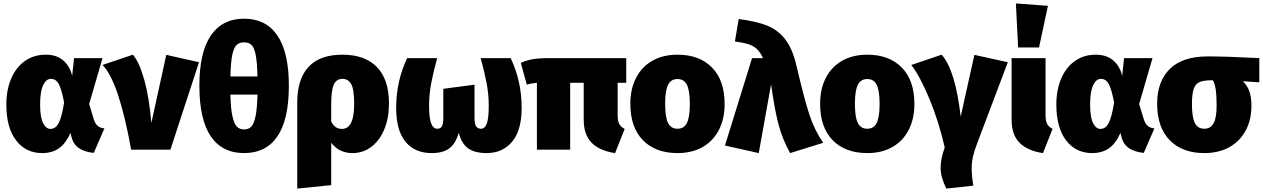

<svg xmlns="http://www.w3.org/2000/svg" viewBox="-20 -873 7366 1120"><path d="M401 -430 412 -534H578L500 -266L527 -178Q535 -151 550 -138.5Q565 -126 589 -124L527 19Q472 13 440 -9Q408 -31 397 -74L391 -98Q364 -36 324 -8Q284 20 226 20Q131 20 74 -54Q17 -128 17 -263Q17 -348 45 -414Q73 -480 125 -517Q177 -554 247 -554Q310 -554 349 -520.5Q388 -487 401 -430ZM214 -263Q214 -188 231.5 -154.5Q249 -121 274 -121Q304 -121 322 -154.5Q340 -188 354 -275Q339 -354 322.5 -383.5Q306 -413 277 -413Q249 -413 231.5 -376Q214 -339 214 -263Z M863 -156 950 -553 1141 -510 974 0H745Q673 -399 578 -494L755 -554Q792 -512 821 -409.5Q850 -307 863 -156Z M1665 -373Q1665 -176 1598.5 -78Q1532 20 1404 20Q1276 20 1209.5 -78Q1143 -176 1143 -373Q1143 -568 1210 -666Q1277 -764 1404 -764Q1531 -764 1598 -666Q1665 -568 1665 -373ZM1324 -427H1482Q1480 -510 1471.5 -553Q1463 -596 1447 -611Q1431 -626 1404 -626Q1377 -626 1360.5 -611Q1344 -596 1335 -553Q1326 -510 1324 -427ZM1482 -321H1324Q1326 -238 1336 -194Q1346 -150 1362 -134Q1378 -118 1404 -118Q1430 -118 1445.5 -134Q1461 -150 1470.5 -194Q1480 -238 1482 -321Z M2249 -269Q2249 -186 2222.5 -120.5Q2196 -55 2147.5 -17.5Q2099 20 2036 20Q1999 20 1968.5 6Q1938 -8 1912 -40V207L1714 227V-277Q1714 -411 1779.5 -482.5Q1845 -554 1978 -554Q2109 -554 2179 -481.5Q2249 -409 2249 -269ZM2046 -266Q2046 -352 2028.5 -382.5Q2011 -413 1978 -413Q1942 -413 1927 -379Q1912 -345 1912 -263V-164Q1925 -140 1940 -130.5Q1955 -121 1975 -121Q2046 -121 2046 -266Z M3023 -244Q3023 -113 2967.5 -46.5Q2912 20 2818 20Q2750 20 2711 -7.5Q2672 -35 2656 -99Q2638 -35 2601 -7.5Q2564 20 2498 20Q2400 20 2345.5 -46Q2291 -112 2291 -244Q2291 -399 2355 -534H2530Q2507 -449 2495 -385.5Q2483 -322 2483 -256Q2483 -185 2495 -153.5Q2507 -122 2531 -122Q2549 -122 2557.5 -135.5Q2566 -149 2566 -190V-355L2748 -379V-190Q2748 -149 2757.5 -135.5Q2767 -122 2786 -122Q2809 -122 2820 -153Q2831 -184 2831 -256Q2831 -322 2819 -386Q2807 -450 2784 -534H2959Q3023 -399 3023 -244Z M3583 -390V-202Q3583 -168 3592 -150.5Q3601 -133 3624 -121L3568 20Q3479 7 3432 -39.5Q3385 -86 3385 -176V-390H3306V0H3112V-390Q3078 -387 3053 -379L3018 -506Q3049 -521 3086 -527.5Q3123 -534 3190 -534H3633V-390Z M4207 -266Q4207 -180 4173.5 -115Q4140 -50 4078 -15Q4016 20 3932 20Q3804 20 3730.5 -55Q3657 -130 3657 -268Q3657 -354 3690.5 -419Q3724 -484 3786 -519Q3848 -554 3932 -554Q4060 -554 4133.5 -479Q4207 -404 4207 -266ZM3860 -268Q3860 -189 3877 -155.5Q3894 -122 3932 -122Q3970 -122 3987 -156Q4004 -190 4004 -266Q4004 -345 3987 -378.5Q3970 -412 3932 -412Q3894 -412 3877 -378Q3860 -344 3860 -268Z M4625 -494Q4672 -293 4702 -202.5Q4732 -112 4782 -40L4589 20Q4545 -59 4522 -144.5Q4499 -230 4478 -381L4406 20L4209 -24L4367 -534H4431Q4415 -568 4396.5 -586Q4378 -604 4349 -614Q4320 -624 4267 -631L4289 -762Q4391 -749 4454 -724Q4517 -699 4559.5 -645Q4602 -591 4625 -494Z M5314 -266Q5314 -180 5280.5 -115Q5247 -50 5185 -15Q5123 20 5039 20Q4911 20 4837.5 -55Q4764 -130 4764 -268Q4764 -354 4797.5 -419Q4831 -484 4893 -519Q4955 -554 5039 -554Q5167 -554 5240.5 -479Q5314 -404 5314 -266ZM4967 -268Q4967 -189 4984 -155.5Q5001 -122 5039 -122Q5077 -122 5094 -156Q5111 -190 5111 -266Q5111 -345 5094 -378.5Q5077 -412 5039 -412Q5001 -412 4984 -378Q4967 -344 4967 -268Z M5584 -193 5664 -553 5859 -510 5678 -31Q5662 11 5655 43.5Q5648 76 5648 111Q5648 154 5658 210L5500 227Q5483 192 5475 163Q5467 134 5467 104Q5467 55 5491 -13Q5455 -169 5400.5 -299Q5346 -429 5296 -494L5473 -554Q5553 -464 5584 -193Z M6079 -202Q6079 -168 6088 -150.5Q6097 -133 6120 -121L6064 20Q5975 7 5928 -39.5Q5881 -86 5881 -176V-534H6079ZM5906 -853 6093 -839 6041 -596H5919Z M6526 -430 6537 -534H6703L6625 -266L6652 -178Q6660 -151 6675 -138.5Q6690 -126 6714 -124L6652 19Q6597 13 6565 -9Q6533 -31 6522 -74L6516 -98Q6489 -36 6449 -8Q6409 20 6351 20Q6256 20 6199 -54Q6142 -128 6142 -263Q6142 -348 6170 -414Q6198 -480 6250 -517Q6302 -554 6372 -554Q6435 -554 6474 -520.5Q6513 -487 6526 -430ZM6339 -263Q6339 -188 6356.5 -154.5Q6374 -121 6399 -121Q6429 -121 6447 -154.5Q6465 -188 6479 -275Q6464 -354 6447.5 -383.5Q6431 -413 6402 -413Q6374 -413 6356.5 -376Q6339 -339 6339 -263Z M7326 -393 7230 -399Q7256 -374 7268 -340Q7280 -306 7280 -256Q7280 -174 7246.5 -111.5Q7213 -49 7151 -14.5Q7089 20 7005 20Q6877 20 6803.5 -55Q6730 -130 6730 -268Q6730 -398 6804 -471Q6878 -544 7026 -544Q7132 -544 7326 -534ZM7077 -256Q7077 -317 7071.5 -352Q7066 -387 7055 -405Q7005 -405 6980 -395.5Q6955 -386 6944 -356.5Q6933 -327 6933 -267Q6933 -189 6950 -155.5Q6967 -122 7005 -122Q7042 -122 7059.5 -154.5Q7077 -187 7077 -256Z"/></svg>

Font: Fira Sans Black
Style: Regular
Weight: 900
Designer: Carrois Corporate & Edenspiekermann AG
Foundry: Carrois Corporate GbR & Edenspiekermann AG
Version: Version 4.203